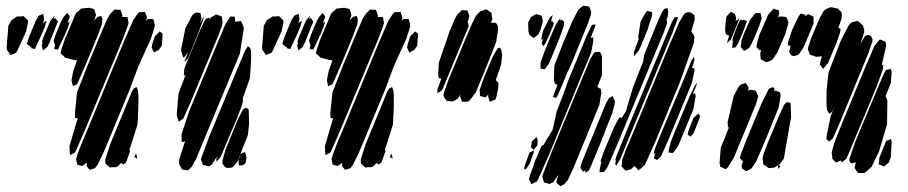

<svg xmlns="http://www.w3.org/2000/svg" viewBox="-20 -599 3151 666"><path d="M321 -481 290 -405 269 -356 253 -319 247 -307 233 -300 230 -310 228 -321 234 -352 247 -389 244 -390 233 -392 206 -399 198 -407 190 -414 192 -425 205 -463 231 -524 239 -544 244 -554 255 -563 261 -569 269 -570 288 -572 302 -569 307 -567 309 -560 313 -547 308 -531 307 -528 318 -540 331 -544 335 -534 334 -516ZM405 -461 276 -151 244 -78 240 -70 223 -61 222 -70 221 -92 247 -181 250 -189H246H241L240 -195V-208L247 -278L283 -370L334 -492L353 -536L365 -554L378 -566L392 -565H398L400 -560L405 -544L404 -540H416H422L423 -535L426 -519L422 -506ZM503 -464 460 -369 430 -289 356 -110 336 -63 318 -27 310 -16 299 -12 291 -10 285 -17 280 -24 281 -29 282 -37V-35L265 -23L255 -26L248 -28L246 -37L244 -48L249 -64L263 -101L287 -158L409 -453L442 -529L457 -551L463 -557H477L483 -558L485 -552L490 -539L487 -526L486 -525L488 -527L493 -533H511L513 -528L517 -514L516 -504ZM207 -483 181 -427 168 -429 169 -434 171 -442 169 -448 166 -458 173 -479 190 -520 200 -539 213 -554 218 -548 222 -541 220 -534 214 -519 222 -524 220 -518 215 -502ZM127 -485 101 -429 88 -432 89 -437V-438L87 -435L79 -442L73 -447L75 -453L81 -471L104 -527L115 -545L123 -548L130 -551L131 -546L133 -531L129 -519L141 -527L140 -521L135 -505ZM168 -492 151 -450 144 -436 129 -424 127 -431 125 -441 128 -453 125 -451 129 -466 155 -527 169 -545 166 -532 171 -537 176 -531 181 -524 178 -517ZM71 -491 40 -423 36 -416 24 -411 16 -408 12 -415 4 -426 3 -434 9 -510 20 -529 32 -537 39 -542H51L62 -543L70 -535L77 -528V-520ZM531 -426 514 -417 509 -427 506 -434 508 -445 517 -473 534 -490 543 -483 544 -478 541 -440ZM408 -28 400 -34 391 -24 382 -19H370L361 -18L354 -24L346 -32L345 -45L362 -98L427 -256L437 -280L444 -292L454 -297L459 -284L460 -266V-228L457 -167L433 -91L429 -82L431 -74L417 -35ZM446 -54 452 -67 454 -59 456 -49Z M670 -490 652 -445 632 -396 619 -384 622 -392 630 -412 632 -418 623 -405 617 -399 614 -404 608 -426 623 -501 647 -546 657 -555H666L675 -554L677 -545L679 -534L674 -516L682 -533L687 -543L686 -538L685 -530ZM738 -477 641 -244 616 -188 605 -180 600 -177 598 -182 593 -200 599 -274 624 -340 618 -336V-344L619 -358L625 -376L676 -499L689 -525L696 -535L707 -538L706 -530L712 -539L725 -546L730 -549L741 -545L749 -542L750 -537L752 -520L750 -510ZM812 -413 678 -91 660 -47 644 -19 632 -8 618 -10 612 -11 608 -18 601 -30V-44L622 -109L616 -107L611 -106L610 -112V-134L636 -213L737 -456L763 -517L775 -535L780 -542L795 -541V-536L796 -522L797 -524L811 -525L816 -526L819 -520L826 -502ZM801 -186 775 -125 745 -54 731 -38 730 -46 733 -57 715 -28 705 -22 692 -25 684 -27 681 -35 677 -46 680 -56 706 -126 805 -364 822 -404 830 -423 840 -439 848 -432 851 -422V-390L847 -328L822 -258L823 -248L818 -230ZM823 -26 809 -25 808 -33 807 -45 812 -57 814 -64 803 -37 791 -23 785 -18 768 -16 760 -20 751 -32 752 -43 762 -79 805 -185 823 -219 833 -226 843 -219V-209L844 -171L840 -131L814 -65L830 -72L832 -64L835 -53L833 -40L831 -32Z M1207 -481 1176 -405 1155 -356 1139 -319 1133 -307 1119 -300 1116 -310 1114 -321 1120 -352 1133 -389 1130 -390 1119 -392 1092 -399 1084 -407 1076 -414 1078 -425 1091 -463 1117 -524 1125 -544 1130 -554 1141 -563 1147 -569 1155 -570 1174 -572 1188 -569 1193 -567 1195 -560 1199 -547 1194 -531 1193 -528 1204 -540 1217 -544 1221 -534 1220 -516ZM1291 -461 1162 -151 1130 -78 1126 -70 1109 -61 1108 -70 1107 -92 1133 -181 1136 -189H1132H1127L1126 -195V-208L1133 -278L1169 -370L1220 -492L1239 -536L1251 -554L1264 -566L1278 -565H1284L1286 -560L1291 -544L1290 -540H1302H1308L1309 -535L1312 -519L1308 -506ZM1389 -464 1346 -369 1316 -289 1242 -110 1222 -63 1204 -27 1196 -16 1185 -12 1177 -10 1171 -17 1166 -24 1167 -29 1168 -37V-35L1151 -23L1141 -26L1134 -28L1132 -37L1130 -48L1135 -64L1149 -101L1173 -158L1295 -453L1328 -529L1343 -551L1349 -557H1363L1369 -558L1371 -552L1376 -539L1373 -526L1372 -525L1374 -527L1379 -533H1397L1399 -528L1403 -514L1402 -504ZM1093 -483 1067 -427 1054 -429 1055 -434 1057 -442 1055 -448 1052 -458 1059 -479 1076 -520 1086 -539 1099 -554 1104 -548 1108 -541 1106 -534 1100 -519 1108 -524 1106 -518 1101 -502ZM1013 -485 987 -429 974 -432 975 -437V-438L973 -435L965 -442L959 -447L961 -453L967 -471L990 -527L1001 -545L1009 -548L1016 -551L1017 -546L1019 -531L1015 -519L1027 -527L1026 -521L1021 -505ZM1054 -492 1037 -450 1030 -436 1015 -424 1013 -431 1011 -441 1014 -453 1011 -451 1015 -466 1041 -527 1055 -545 1052 -532 1057 -537 1062 -531 1067 -524 1064 -517ZM957 -491 926 -423 922 -416 910 -411 902 -408 898 -415 890 -426 889 -434 895 -510 906 -529 918 -537 925 -542H937L948 -543L956 -535L963 -528V-520ZM1417 -426 1400 -417 1395 -427 1392 -434 1394 -445 1403 -473 1420 -490 1429 -483 1430 -478 1427 -440ZM1294 -28 1286 -34 1277 -24 1268 -19H1256L1247 -18L1240 -24L1232 -32L1231 -45L1248 -98L1313 -256L1323 -280L1330 -292L1340 -297L1345 -284L1346 -266V-228L1343 -167L1319 -91L1315 -82L1317 -74L1303 -35ZM1332 -54 1338 -67 1340 -59 1342 -49Z M1701 -453 1661 -352 1630 -278 1611 -253 1603 -246H1589H1584L1581 -251L1576 -264L1577 -271L1569 -258L1560 -252L1551 -247L1540 -248L1529 -249L1523 -258L1518 -267L1521 -281L1536 -323L1595 -465L1616 -514L1630 -543L1645 -559L1659 -564L1667 -567L1678 -559L1685 -554L1686 -544L1688 -533L1683 -520H1700L1707 -509L1708 -498ZM1594 -480 1527 -318 1518 -296 1513 -286 1506 -281 1497 -276V-288L1511 -326L1502 -328L1500 -338L1502 -381L1540 -492L1559 -536L1566 -548L1582 -564L1596 -563H1601L1603 -558L1608 -544L1604 -528L1602 -523L1604 -517L1606 -509L1603 -502ZM1708 -293 1702 -264 1699 -254 1679 -246 1677 -251 1673 -266 1674 -271 1664 -261 1653 -264 1645 -266 1644 -288 1659 -331 1690 -404 1706 -431 1714 -434 1719 -424 1722 -408 1718 -374 1700 -322 1702 -319 1709 -311Z M2019 -517 1983 -429 1960 -372 1948 -348 1930 -304 1915 -269 1909 -259 1898 -263 1902 -273 1914 -306H1912L1906 -307L1901 -320L1903 -372L1936 -456L1967 -529L1986 -565L1994 -572L2003 -579L2013 -578L2024 -576L2028 -565L2031 -557L2029 -545ZM2283 -488 2125 -107 2101 -51 2087 -19 2075 -2H2066L2060 -1V-10L2065 -34L2067 -37L2063 -38L2065 -46L2074 -72L2112 -162L2126 -187L2131 -193L2136 -189L2151 -213L2175 -294L2200 -358L2211 -385L2214 -407L2234 -457L2263 -528L2276 -556L2284 -568L2295 -571L2298 -559L2296 -541L2292 -531L2293 -527L2294 -518L2291 -511ZM2217 -473 2205 -444 2196 -424 2180 -404 2178 -415 2187 -441 2195 -461 2194 -472 2202 -524 2218 -553 2225 -561 2234 -559 2242 -557V-545L2229 -506H2230L2227 -498ZM2387 -451 2338 -313 2253 -107 2217 -27 2201 -13 2194 -8 2189 -15 2181 -23 2182 -25 2181 -24 2169 -12 2158 -9 2150 -7 2144 -13 2136 -22 2137 -27 2138 -44 2151 -79 2178 -143 2300 -438 2336 -522 2350 -545 2355 -553 2368 -557 2378 -555 2389 -546 2390 -532 2378 -490 2383 -483 2389 -472ZM1855 -496 1847 -479 1838 -472 1831 -467 1822 -474 1816 -479 1813 -489 1812 -521 1822 -540 1832 -546 1840 -550 1850 -547 1858 -545 1861 -536 1863 -525ZM1883 -472 1870 -445 1864 -439 1859 -449 1862 -459 1865 -467 1859 -459 1858 -468 1864 -493 1887 -538 1897 -547 1895 -538 1890 -520 1894 -527 1901 -519 1897 -506ZM2315 -491 2167 -134 2132 -48 2117 -24 2114 -32 2116 -38 2115 -47 2118 -57 2155 -148 2265 -413 2309 -519 2319 -538 2325 -540 2332 -539 2328 -526 2318 -501ZM1922 -470 1897 -409 1882 -375 1869 -358 1861 -360 1855 -361V-366V-382L1872 -429L1902 -500L1908 -513L1910 -516L1911 -518V-519L1912 -520L1924 -537L1923 -531V-528L1929 -531L1937 -523L1936 -510ZM2031 -418 1976 -285 1884 -61 1847 22 1842 31 1831 36 1823 40 1820 33 1815 23 1819 7 1830 -22 1831 -25 1834 -36 1858 -92 1866 -97 1875 -113 1897 -149 1911 -213 1933 -269 1950 -317 2015 -475 2029 -504 2034 -513 2046 -514 2043 -504 2029 -468 2038 -469V-457ZM2059 -235 1969 -16 1950 25 1937 40 1924 47 1918 42 1910 34 1912 23 1918 6 1899 33 1887 39 1875 36 1867 34 1865 27 1861 14 1865 1 1896 -78 1999 -326 2027 -393 2037 -410 2042 -418 2056 -419H2061L2064 -414L2068 -403V-338L2052 -298L2059 -293L2064 -291L2066 -278ZM2380 -311 2296 -108 2272 -55 2259 -44 2248 -50 2251 -61 2254 -69 2248 -64 2250 -79 2274 -138 2359 -341 2379 -390 2387 -402 2389 -391 2384 -374 2380 -364 2389 -361V-353ZM2385 -220 2333 -94 2319 -74 2314 -68 2308 -69 2299 -70 2300 -82 2306 -102H2305L2309 -112L2312 -120L2313 -123L2321 -142L2322 -145L2373 -267L2392 -305L2398 -311L2395 -301L2383 -272L2391 -276L2393 -265ZM2063 -103 2045 -59 2030 -23 2023 -8 2010 1 2011 -6V-8L2003 -3L1997 -11L1993 -18L1997 -33L2014 -75L2072 -216L2083 -243L2093 -259L2105 -266L2109 -256L2113 -248L2112 -238L2104 -207L2082 -152L2079 -143ZM2387 -139 2376 -125 2365 -132 2368 -145 2385 -189 2402 -205 2408 -199 2407 -191ZM1845 -114 1844 -95 1831 -79 1822 -88 1823 -96 1825 -109 1833 -116 1841 -124ZM1818 -33 1805 -13 1798 -11 1800 -24 1812 -57 1817 -70 1832 -77 1831 -69Z M2882 -451 2852 -380 2835 -360 2830 -367 2824 -375 2826 -386 2831 -404 2824 -403 2811 -402 2800 -406 2790 -409 2786 -419 2782 -429 2785 -440 2794 -467 2823 -536 2836 -559 2841 -565 2849 -569 2861 -574 2869 -573 2887 -569 2900 -555V-547L2899 -534L2894 -519L2888 -504L2896 -497L2894 -486ZM2704 -481 2677 -418 2663 -397 2657 -390 2643 -385 2637 -383 2627 -389 2619 -393 2618 -403 2617 -414 2620 -426 2615 -425 2604 -435 2605 -445 2613 -476 2644 -547 2658 -563 2664 -569 2672 -566 2682 -563 2683 -552 2679 -538 2685 -542 2699 -541 2707 -540 2710 -535 2715 -522 2713 -512ZM2531 -500 2522 -478 2516 -463 2502 -449 2505 -462 2511 -479 2509 -475 2504 -477 2498 -480 2495 -495 2498 -532 2500 -542 2506 -548 2515 -558 2529 -551 2534 -536 2531 -525V-526L2538 -530L2544 -535L2542 -527ZM2613 -508 2593 -459 2583 -440 2579 -433 2561 -422 2556 -428 2549 -437 2550 -442 2552 -458 2562 -486 2582 -530 2595 -547 2600 -553 2609 -554H2618L2620 -546L2622 -534ZM2795 -500 2767 -434 2754 -415 2749 -409 2734 -404 2725 -407 2717 -419 2719 -424 2722 -440V-442L2715 -439L2713 -451L2728 -496L2750 -542L2757 -552L2774 -548L2772 -542L2783 -550L2794 -545L2802 -541V-532V-518ZM2558 -490 2540 -448 2532 -435 2519 -433 2520 -439 2522 -453 2524 -458 2520 -456 2522 -468 2539 -513 2549 -532 2555 -527 2557 -531 2571 -526 2568 -518ZM2992 -414 2895 -178 2878 -139 2869 -119 2856 -108 2847 -116V-127L2862 -198L2875 -229L2867 -212L2857 -204L2849 -217L2847 -236V-284L2854 -348L2897 -459L2924 -511L2933 -521L2948 -525L2953 -527L2961 -522L2973 -511L2978 -496L2977 -485L2964 -445L2967 -451L2977 -468L2981 -475L2994 -478L3001 -474L3007 -462L3005 -452ZM3022 -302 2978 -196 2949 -127 2928 -76 2916 -49 2901 -36 2896 -42 2885 -37 2880 -35 2874 -41 2867 -49V-54L2865 -70L2874 -104L2902 -174L2981 -365L3013 -439L3026 -456L3032 -462L3038 -460L3052 -454L3054 -441L3039 -375L3044 -372L3043 -360ZM3057 -168 3029 -73 3003 -20 2985 -4 2978 1H2967H2956L2950 -8L2944 -17L2947 -30L2949 -36L2934 -32L2926 -40L2927 -50L2947 -108L3021 -285L3044 -339L3053 -356L3061 -358L3070 -360L3073 -350L3070 -311L3052 -266L3058 -251ZM2602 -237 2526 -53 2505 -19 2497 -12 2487 -17 2479 -20 2476 -33 2480 -86 2508 -156 2505 -159 2504 -176 2525 -266 2540 -294 2546 -303 2553 -307 2567 -311 2573 -302 2577 -295 2575 -284 2577 -285 2582 -288 2593 -286 2602 -284 2604 -279 2610 -265 2608 -257ZM2681 -226 2638 -120 2603 -39 2587 -15 2578 -10 2568 -5 2562 -9 2553 -15V-27L2558 -42L2556 -40L2546 -51L2550 -64L2565 -104L2622 -241L2647 -291L2661 -297L2667 -291L2665 -283L2664 -281L2669 -285L2677 -282L2685 -279L2688 -268ZM2724 -193 2699 -49 2686 -31 2679 -26 2688 -24 2679 -13V-26L2674 -23L2667 -18L2651 -16H2646L2635 -24L2628 -29L2627 -34L2625 -50L2628 -63L2643 -103L2683 -199L2700 -236L2709 -245L2722 -242L2723 -231ZM3070 -54 3063 -35 3052 -26 3046 -21 3039 -25 3028 -29 3029 -35 3030 -51 3047 -93 3054 -110 3071 -117 3073 -105Z"/></svg>

Font: Rubik Marker Hatch
Style: Regular
Weight: 400
Designer: Hubert and Fischer, NaN
Foundry: Hubert & Fischer, NaN
Version: Version 2.200